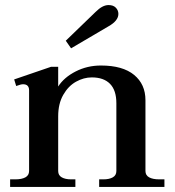

<svg xmlns="http://www.w3.org/2000/svg" viewBox="-20 -739 690 759"><path d="M261 -548 240 -578 358 -692Q385 -719 409 -719Q428 -719 438 -708.5Q448 -698 448 -684Q448 -657 409 -635ZM630 -30V0H372V-30H389Q412 -30 426 -38Q440 -46 440 -63V-331Q440 -382 415 -407.5Q390 -433 343 -433Q311 -433 280.5 -416Q250 -399 230 -364Q210 -329 210 -279V-63Q210 -46 224 -38Q238 -30 261 -30H278V0H20V-30H41Q66 -30 80.5 -38Q95 -46 95 -63V-382Q95 -406 71 -406Q63 -406 44 -399L36 -425L182 -475H210V-397Q233 -433 279 -456.5Q325 -480 379 -480Q465 -480 510 -443Q555 -406 555 -343V-63Q555 -46 569.5 -38Q584 -30 609 -30Z"/></svg>

Font: Taviraj Medium
Style: Regular
Weight: 500
Designer: Katatrad Team
Foundry: CadsonDemak
Version: Version 1.030